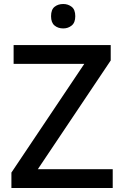

<svg xmlns="http://www.w3.org/2000/svg" viewBox="-20 -939 619 959"><path d="M543 0H37V-77L401 -620H48V-714H533V-637L169 -94H543ZM296 -919Q320 -919 338 -905Q356 -891 356 -858Q356 -826 338 -811.5Q320 -797 296 -797Q270 -797 252.5 -811.5Q235 -826 235 -858Q235 -891 252.5 -905Q270 -919 296 -919Z"/></svg>

Font: Noto Sans Khmer UI Medium
Style: Regular
Weight: 500
Designer: Danh Hong and the Monotype Design Team
Foundry: Monotype Imaging Inc.
Version: Version 2.002; ttfautohint (v1.8.4.7-5d5b)